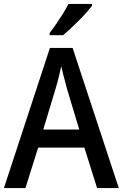

<svg xmlns="http://www.w3.org/2000/svg" viewBox="-20 -961 627 981"><path d="M476 0 411 -207H175L110 0H0L235 -716H351L587 0ZM322 -508Q319 -522 313 -543Q307 -564 301.5 -586Q296 -608 293 -623Q289 -604 284 -583Q279 -562 274 -542.5Q269 -523 264 -508L201 -299H385ZM450 -931Q439 -917 421.5 -897Q404 -877 382.5 -855.5Q361 -834 340 -814.5Q319 -795 302 -781H234V-793Q251 -815 268.5 -840.5Q286 -866 302.5 -892.5Q319 -919 330 -941H450Z"/></svg>

Font: Noto Sans Hebrew SemiCondensed Medium
Style: Regular
Weight: 500
Width: 4
Designer: Monotype Design Team
Foundry: Monotype Imaging Inc.
Version: Version 2.003